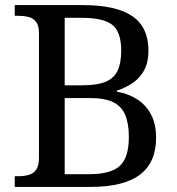

<svg xmlns="http://www.w3.org/2000/svg" viewBox="-20 -734 694 754"><path d="M38 0V-42H51Q74 -42 92.5 -47Q111 -52 122 -67.5Q133 -83 133 -114V-604Q133 -634 121.5 -648.5Q110 -663 91.5 -667.5Q73 -672 51 -672H38V-714H306Q436 -714 499.5 -670.5Q563 -627 563 -535Q563 -491 547 -460Q531 -429 503 -409.5Q475 -390 439 -378V-374Q485 -366 519.5 -343.5Q554 -321 573.5 -283.5Q593 -246 593 -193Q593 -96 529.5 -48Q466 0 336 0ZM331 -50Q416 -50 451 -83Q486 -116 486 -196Q486 -248 472 -282Q458 -316 425 -332.5Q392 -349 333 -349H234V-50ZM303 -399Q362 -399 395 -413Q428 -427 442 -457Q456 -487 456 -535Q456 -609 421 -636.5Q386 -664 301 -664H234V-399Z"/></svg>

Font: Noto Serif Myanmar
Style: Regular
Weight: 400
Designer: Ben Mitchell and the Monotype Design Team
Foundry: Monotype Imaging Inc.
Version: Version 2.106